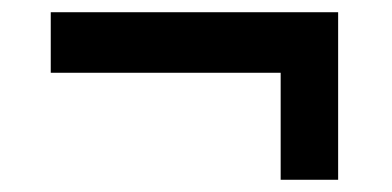

<svg xmlns="http://www.w3.org/2000/svg" viewBox="-20 -407 641 314"><path d="M63 -288H439V-113H533V-387H63Z"/></svg>

Font: RT Raleway SemiBold
Style: Regular
Weight: 400
Designer: Matt McInerney, Pablo Impallari, Rodrigo Fuenzalida — Edited by Milan Moffatt in April 2016
Foundry: Matt McInerney, Pablo Impallari, Rodrigo Fuenzalida — Edited by Milan Moffatt in April 2016
Version: Version 3.001